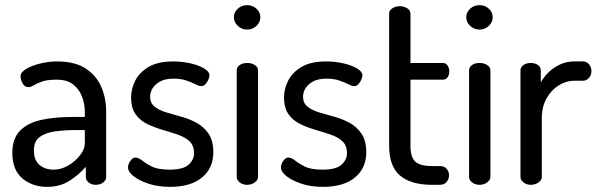

<svg xmlns="http://www.w3.org/2000/svg" viewBox="-20 -719 2328 747"><path d="M163 8Q107 8 67.5 -24.5Q28 -57 28 -125Q28 -180 58 -210.5Q88 -241 140.5 -252.5Q193 -264 262 -264H310V-285Q310 -315 299 -343.5Q288 -372 264.5 -390.5Q241 -409 200 -409Q165 -409 144.5 -402Q124 -395 112 -387.5Q100 -380 91 -380Q76 -380 68 -394.5Q60 -409 60 -422Q60 -438 82 -451Q104 -464 137 -472Q170 -480 202 -480Q272 -480 314 -452Q356 -424 374.5 -380Q393 -336 393 -286V-30Q393 -18 381.5 -9Q370 0 352 0Q336 0 325 -9Q314 -18 314 -30V-70Q288 -40 251 -16Q214 8 163 8ZM189 -59Q218 -59 245.5 -75Q273 -91 291.5 -115Q310 -139 310 -161V-213H275Q233 -213 195.5 -208Q158 -203 135 -186.5Q112 -170 112 -134Q112 -95 134 -77Q156 -59 189 -59Z M642 8Q594 8 557 -4.5Q520 -17 499 -34Q478 -51 478 -68Q478 -76 482 -84.5Q486 -93 492.5 -99.5Q499 -106 507 -106Q519 -106 533 -94.5Q547 -83 571 -71Q595 -59 640 -59Q693 -59 714 -78.5Q735 -98 735 -122Q735 -153 717 -169.5Q699 -186 671 -195.5Q643 -205 612 -214Q581 -223 553 -236.5Q525 -250 507.5 -274.5Q490 -299 490 -340Q490 -373 506 -405Q522 -437 558 -458.5Q594 -480 654 -480Q689 -480 721.5 -472.5Q754 -465 774.5 -452.5Q795 -440 795 -426Q795 -420 791 -410Q787 -400 780 -392Q773 -384 762 -384Q754 -384 739.5 -391.5Q725 -399 704.5 -406Q684 -413 655 -413Q622 -413 602 -401.5Q582 -390 573 -374.5Q564 -359 564 -343Q564 -318 581.5 -304Q599 -290 627.5 -281.5Q656 -273 687 -264.5Q718 -256 746 -240.5Q774 -225 792 -198Q810 -171 810 -126Q810 -65 766 -28.5Q722 8 642 8Z M942 0Q924 0 912.5 -9.5Q901 -19 901 -30V-445Q901 -458 912.5 -466Q924 -474 942 -474Q959 -474 971.5 -466Q984 -458 984 -445V-30Q984 -19 971.5 -9.5Q959 0 942 0ZM942 -604Q920 -604 905 -618.5Q890 -633 890 -652Q890 -671 905 -685Q920 -699 942 -699Q963 -699 978 -685Q993 -671 993 -652Q993 -633 978 -618.5Q963 -604 942 -604Z M1237 8Q1189 8 1152 -4.5Q1115 -17 1094 -34Q1073 -51 1073 -68Q1073 -76 1077 -84.5Q1081 -93 1087.5 -99.5Q1094 -106 1102 -106Q1114 -106 1128 -94.5Q1142 -83 1166 -71Q1190 -59 1235 -59Q1288 -59 1309 -78.5Q1330 -98 1330 -122Q1330 -153 1312 -169.5Q1294 -186 1266 -195.5Q1238 -205 1207 -214Q1176 -223 1148 -236.5Q1120 -250 1102.5 -274.5Q1085 -299 1085 -340Q1085 -373 1101 -405Q1117 -437 1153 -458.5Q1189 -480 1249 -480Q1284 -480 1316.5 -472.5Q1349 -465 1369.5 -452.5Q1390 -440 1390 -426Q1390 -420 1386 -410Q1382 -400 1375 -392Q1368 -384 1357 -384Q1349 -384 1334.5 -391.5Q1320 -399 1299.5 -406Q1279 -413 1250 -413Q1217 -413 1197 -401.5Q1177 -390 1168 -374.5Q1159 -359 1159 -343Q1159 -318 1176.5 -304Q1194 -290 1222.5 -281.5Q1251 -273 1282 -264.5Q1313 -256 1341 -240.5Q1369 -225 1387 -198Q1405 -171 1405 -126Q1405 -65 1361 -28.5Q1317 8 1237 8Z M1660 0Q1579 0 1536.5 -36Q1494 -72 1494 -151V-666Q1494 -679 1507 -687Q1520 -695 1535 -695Q1551 -695 1564 -687Q1577 -679 1577 -666V-474H1703Q1715 -474 1721.5 -464Q1728 -454 1728 -441Q1728 -428 1721.5 -418.5Q1715 -409 1703 -409H1577V-151Q1577 -108 1595.5 -90.5Q1614 -73 1660 -73H1691Q1709 -73 1718 -62Q1727 -51 1727 -37Q1727 -23 1718 -11.5Q1709 0 1691 0Z M1846 0Q1828 0 1816.5 -9.5Q1805 -19 1805 -30V-445Q1805 -458 1816.5 -466Q1828 -474 1846 -474Q1863 -474 1875.5 -466Q1888 -458 1888 -445V-30Q1888 -19 1875.5 -9.5Q1863 0 1846 0ZM1846 -604Q1824 -604 1809 -618.5Q1794 -633 1794 -652Q1794 -671 1809 -685Q1824 -699 1846 -699Q1867 -699 1882 -685Q1897 -671 1897 -652Q1897 -633 1882 -618.5Q1867 -604 1846 -604Z M2045 0Q2028 0 2016.5 -9.5Q2005 -19 2005 -30V-445Q2005 -458 2016.5 -466Q2028 -474 2045 -474Q2062 -474 2073 -466Q2084 -458 2084 -445V-398Q2095 -419 2114 -437.5Q2133 -456 2158.5 -468Q2184 -480 2215 -480H2249Q2262 -480 2271.5 -469Q2281 -458 2281 -442Q2281 -427 2271.5 -416Q2262 -405 2249 -405H2215Q2183 -405 2154 -387Q2125 -369 2106.5 -336.5Q2088 -304 2088 -258V-30Q2088 -19 2075.5 -9.5Q2063 0 2045 0Z"/></svg>

Font: Dosis Medium
Style: Regular
Weight: 500
Designer: EdgarTolentino, PabloImpallari, IginoMarini
Foundry: EdgarTolentino, PabloImpallari, IginoMarini
Version: Version 3.001; ttfautohint (v1.8.2)